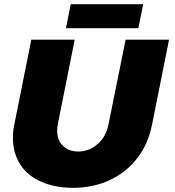

<svg xmlns="http://www.w3.org/2000/svg" viewBox="-20 -891 840 920"><path d="M709 -296 790 -701H582L500 -296C492 -256 475 -224 448 -201C421 -177 390 -165 355 -165C324 -165 300 -174 282 -192C263 -209 254 -234 254 -265C254 -275 255 -285 257 -296L338 -701H130L49 -296C44 -275 42 -253 42 -230C42 -181 54 -139 77 -103C100 -67 134 -39 178 -20C221 -1 272 9 330 9C396 9 455 -4 508 -29C561 -54 604 -89 639 -135C674 -180 697 -234 709 -296ZM319 -871 296 -756H643L666 -871Z"/></svg>

Font: Argentum Sans ExtraBold
Style: Italic
Weight: 800
Italic angle: -11.3°
Designer: Julieta Ulanovsky
Foundry: Julieta Ulanovsky
Version: Version 5.001;February 15, 2019;FontCreator 11.5.0.2425 64-b